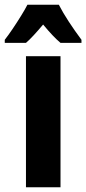

<svg xmlns="http://www.w3.org/2000/svg" viewBox="-55 -786 362 806"><path d="M199 0H54V-550H199ZM192 -766Q209 -733 233.5 -695.5Q258 -658 287 -619V-606H199Q168 -632 126 -683Q105 -658 86.5 -638Q68 -618 54 -606H-35V-619Q-20 -638 -1.5 -665.5Q17 -693 34 -720.5Q51 -748 60 -766Z"/></svg>

Font: Noto Sans Ethiopic ExtraCondensed ExtraBold
Style: Regular
Weight: 800
Width: 2
Designer: Monotype Design Team
Foundry: Monotype Imaging Inc.
Version: Version 2.102; ttfautohint (v1.8.4.7-5d5b)